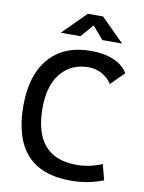

<svg xmlns="http://www.w3.org/2000/svg" viewBox="-98 -965 781 1042"><g transform="rotate(10 293.0 -444.0)"><path d="M365.2 9.8Q42 9.8 42 -347.7Q42 -517.1 123.5 -610.1Q205.1 -703.1 353.5 -703.1Q425.3 -703.1 478.5 -680.4Q531.7 -657.7 556.2 -615.7L483.9 -543.9Q461.9 -577.1 428 -595.2Q394 -613.3 354.5 -613.3Q260.3 -613.3 203.4 -545.4Q146.5 -477.5 146.5 -352.5Q146.5 -80.1 381.8 -80.1Q452.6 -80.1 521.5 -109.4L543.9 -23.4Q459 9.8 365.2 9.8ZM172.9 -771.5 299.8 -898.4H383.8L510.7 -771.5H402.3L315.9 -871.6H367.7L281.2 -771.5Z"/></g></svg>

Font: Cascadia Mono PL
Style: Regular
Weight: 400
Monospace: yes
Designer: Aaron Bell
Foundry: Saja Typeworks
Version: Version 2102.003